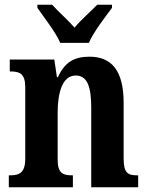

<svg xmlns="http://www.w3.org/2000/svg" viewBox="-20 -786 622 806"><path d="M233 -606H353C372 -651 422 -715 450 -753V-766H388C363 -740 318 -701 293 -670C266 -701 222 -740 199 -766H137V-753C163 -715 214 -651 233 -606ZM17 0H286V-50H283C244 -50 222 -59 222 -116V-312C222 -393 240 -469 298 -469C348 -469 363 -419 363 -333V0H560V-50H556C517 -50 499 -59 499 -121V-355C499 -490 448 -548 356 -548C291 -548 252 -525 223 -462H219L208 -536H21V-486H25C62 -486 86 -477 86 -420V-120C86 -59 60 -50 21 -50H17Z"/></svg>

Font: Noto Serif Tamil Condensed
Style: Bold
Weight: 700
Width: 3
Designer: Indian Type Foundry, Tom Grace, and the Monotype Design Team
Foundry: Monotype Imaging Inc.
Version: Version 2.004